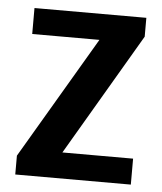

<svg xmlns="http://www.w3.org/2000/svg" viewBox="-44 -580 522 619"><g transform="rotate(5 216.5 -270.0)"><path d="M28 -61 287 -501 297 -456H43V-540H405V-479L145 -36L135 -84H402V0H28Z"/></g></svg>

Font: Pathway Extreme Condensed SemiBold
Style: Regular
Weight: 600
Width: 3
Version: Version 1.001;gftools[0.9.26]